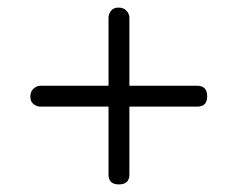

<svg xmlns="http://www.w3.org/2000/svg" viewBox="-20 -554 626 506"><path d="M293 -68Q266 -68 266 -94V-507Q266 -517 272.5 -525.5Q279 -534 292 -534Q306 -534 313.5 -525.5Q321 -517 321 -508V-94Q321 -68 293 -68ZM526 -300Q526 -273 500 -273H87Q77 -273 68.5 -279.5Q60 -286 60 -299Q60 -313 68.5 -320.5Q77 -328 86 -328H500Q526 -328 526 -300Z"/></svg>

Font: Nsibidi Libre Uzo
Style: Regular
Weight: 400
Designer: Oluwaseun Badejo
Version: Version 1.021